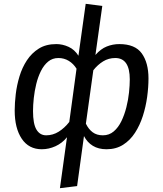

<svg xmlns="http://www.w3.org/2000/svg" viewBox="-20 -770 852 1006"><path d="M391 -478 429 -750 516 -739 480 -482Q508 -514 539.5 -526.5Q571 -539 605 -539Q688 -539 723 -490Q758 -441 758 -359Q758 -313 751 -262Q744 -211 728.5 -162.5Q713 -114 687.5 -74.5Q662 -35 625 -11.5Q588 12 538 12Q496 12 466.5 -6Q437 -24 420 -57L384 205L294 216L331 -51Q306 -20 271 -4Q236 12 199 12Q131 12 94 -43Q57 -98 57 -191Q57 -230 62.5 -276.5Q68 -323 82 -369.5Q96 -416 121 -454Q146 -492 183.5 -515.5Q221 -539 275 -539Q308 -539 339.5 -524.5Q371 -510 391 -478ZM286 -466Q255 -466 232.5 -447.5Q210 -429 194.5 -398Q179 -367 170 -330Q161 -293 157 -256Q153 -219 153 -188Q153 -121 171 -91Q189 -61 222 -61Q257 -61 287.5 -80Q318 -99 343 -131L381 -410Q365 -436 340.5 -451Q316 -466 286 -466ZM584 -466Q549 -466 520.5 -448.5Q492 -431 469 -402L430 -122Q444 -93 465.5 -77Q487 -61 519 -61Q552 -61 576 -81.5Q600 -102 616 -135Q632 -168 642 -207.5Q652 -247 656 -285.5Q660 -324 660 -354Q660 -410 641 -438Q622 -466 584 -466Z"/></svg>

Font: Fira Sans Variable
Style: Italic
Weight: 397
Italic angle: -8°
Designer: Carrois Corporate & Edenspiekermann AG
Foundry: Carrois Corporate GbR & Edenspiekermann AG
Version: Version 4.202